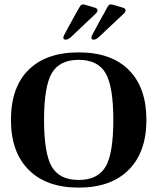

<svg xmlns="http://www.w3.org/2000/svg" viewBox="-20 -846 718 876"><path d="M30 -299Q30 -448 110.5 -527.5Q191 -607 339 -607Q488 -607 568 -526.5Q648 -446 648 -299Q648 -152 567 -71Q486 10 339 10Q192 10 111 -71Q30 -152 30 -299ZM497 -299Q497 -452 461.5 -512.5Q426 -573 339 -573Q252 -573 216.5 -512.5Q181 -452 181 -299Q181 -145 216.5 -85Q252 -25 339 -25Q426 -25 461.5 -85Q497 -145 497 -299ZM407 -665Q397 -665 397 -674Q397 -679 400 -685L437 -754Q447 -771 456 -787.5Q465 -804 468 -810L472 -817Q478 -826 485 -826Q493 -826 544 -810Q553 -806 553 -798Q553 -794 547 -786L431 -677Q418 -665 407 -665ZM280 -665Q269 -665 269 -674Q269 -678 272 -685L294 -726Q340 -810 345 -817Q351 -826 358 -826Q365 -826 416 -810Q425 -806 425 -798Q425 -794 419 -786Q417 -784 304 -677Q290 -665 280 -665Z"/></svg>

Font: UnnaBold
Style: Bold
Weight: 700
Designer: Jorge de Buen Unna
Foundry: Omnibus-Type
Version: Version 2.008;hotconv 1.0.109;makeotfexe 2.5.65596